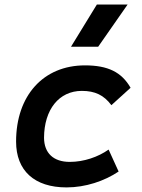

<svg xmlns="http://www.w3.org/2000/svg" viewBox="-20 -815 626 845"><path d="M287.1 -102.5C215.3 -102.5 174.3 -141.1 173.8 -208.5C174.3 -333 239.7 -415 340.3 -415C398.4 -415 437.5 -396 470.2 -352.1L554.7 -428.7C515.1 -497.6 455.1 -527.3 354 -527.3C170.9 -527.3 50.8 -394.5 50.8 -191.9C50.8 -64 131.3 9.8 272.9 9.8C356.4 9.8 439.5 -18.1 502 -60.1L458 -156.7C411.6 -124 349.1 -102.5 287.1 -102.5ZM292.5 -609.4H412.1L541.5 -794.9H406.2Z"/></svg>

Font: Cascadia Code SemiBold
Style: Italic
Weight: 600
Italic angle: -10°
Monospace: yes
Designer: Aaron Bell
Foundry: Saja Typeworks
Version: Version 2404.023